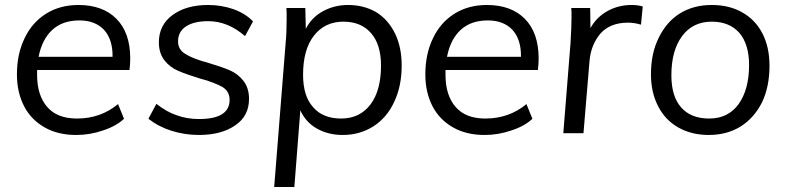

<svg xmlns="http://www.w3.org/2000/svg" viewBox="-20 -535 3158 771"><path d="M129 -254V-234Q129 -152 170 -105Q210 -59 289 -59Q384 -59 454 -117L478 -58Q446 -28 393 -11Q341 7 286 7Q213 7 160 -23Q105 -54 77 -108Q48 -164 48 -236Q48 -319 79 -382Q109 -445 165 -480Q221 -515 295 -515Q392 -515 447 -460Q503 -404 503 -300Q503 -278 500 -254ZM299 -453Q232 -453 191 -416Q149 -378 135 -307H432Q433 -376 398 -415Q362 -453 299 -453Z M778 7Q722 7 668 -10Q617 -26 576 -58L608 -118Q650 -85 690 -72Q731 -57 779 -57Q902 -57 902 -134Q902 -168 873 -186Q858 -194 835.5 -203Q813 -212 782 -220Q756 -228 734.5 -235.5Q713 -243 697 -250Q663 -264 641 -292Q618 -321 618 -365Q618 -434 672 -474Q727 -515 816 -515Q869 -515 918 -498Q967 -480 996 -449L964 -390Q895 -450 816 -450Q759 -450 727 -429Q695 -408 695 -369Q695 -335 725 -318Q755 -299 815 -283Q869 -267 902 -253Q935 -239 957 -211Q980 -182 980 -138Q980 -69 925 -32Q870 7 778 7Z M1378 -515Q1441 -515 1491 -486Q1539 -456 1566 -401Q1593 -346 1593 -272Q1593 -189 1563 -126Q1534 -63 1480 -28Q1425 7 1356 7Q1298 7 1252 -19Q1208 -44 1186 -92L1162 216H1081L1127 -362Q1129 -382 1130 -406Q1131 -430 1131 -456Q1131 -472 1131 -483.5Q1131 -495 1130 -503H1206L1208 -419Q1231 -465 1277 -490Q1323 -515 1378 -515ZM1350 -59Q1425 -59 1468 -116Q1510 -172 1510 -272Q1510 -356 1470 -402Q1430 -448 1359 -448Q1284 -448 1240 -391Q1197 -335 1197 -235Q1197 -149 1237 -105Q1276 -59 1350 -59Z M1769 -254V-234Q1769 -152 1810 -105Q1850 -59 1929 -59Q2024 -59 2094 -117L2118 -58Q2086 -28 2033 -11Q1981 7 1926 7Q1853 7 1800 -23Q1745 -54 1717 -108Q1688 -164 1688 -236Q1688 -319 1719 -382Q1749 -445 1805 -480Q1861 -515 1935 -515Q2032 -515 2087 -460Q2143 -404 2143 -300Q2143 -278 2140 -254ZM1939 -453Q1872 -453 1831 -416Q1789 -378 1775 -307H2072Q2073 -376 2038 -415Q2002 -453 1939 -453Z M2516 -515Q2542 -515 2561 -509L2554 -436Q2527 -444 2502 -444Q2429 -444 2390 -399Q2352 -353 2347 -287L2323 0H2242L2271 -362Q2273 -396 2274 -421.5Q2275 -447 2275 -464Q2275 -477 2275 -486.5Q2275 -496 2274 -503H2350L2351 -422Q2375 -466 2420 -491Q2464 -515 2516 -515Z M2826 7Q2757 7 2704 -23Q2651 -53 2623 -108Q2594 -164 2594 -236Q2594 -321 2625 -383Q2656 -447 2710 -481Q2765 -515 2838 -515Q2909 -515 2961 -485Q3014 -455 3042 -400Q3070 -345 3070 -271Q3070 -187 3040 -124Q3008 -61 2954 -27Q2899 7 2826 7ZM2828 -59Q2904 -59 2946 -117Q2988 -176 2988 -274Q2988 -357 2949 -403Q2909 -448 2838 -448Q2762 -448 2719 -390Q2676 -332 2676 -233Q2676 -148 2715 -104Q2754 -59 2828 -59Z"/></svg>

Font: PRinguin Sans
Style: Italic
Weight: 400
Designer: Vernon Adams
Foundry: Vernon Adams
Version: ""